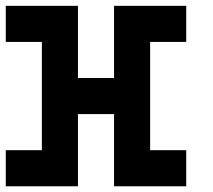

<svg xmlns="http://www.w3.org/2000/svg" viewBox="-20 -445 738 665"><path d="M0 200.2V75.2H125V-299.8H0V-424.8H250V-174.8H375V-424.8H625V-299.8H500V75.2H625V200.2H375V-49.8H250V200.2Z"/></svg>

Font: Ishtika
Style: Block
Weight: 400
Designer: Kailash Nadh
Version: Version 2.3